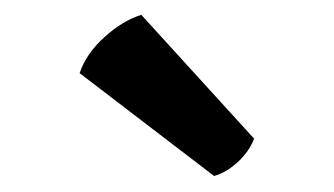

<svg xmlns="http://www.w3.org/2000/svg" viewBox="-20 -770 438 252"><path d="M165.5 -750.5 313.5 -588Q307 -571 292 -557.2Q277 -543.5 261 -539L84.5 -674Q93 -699.5 117 -721.2Q141 -743 165.5 -750.5Z"/></svg>

Font: Signika Negative SemiBold
Style: Regular
Weight: 600
Designer: Anna Giedryś
Foundry: Anna Giedryś
Version: Version 2.000; ttfautohint (v1.8.3) -l 8 -r 50 -G 200 -x 9 -